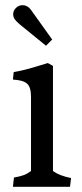

<svg xmlns="http://www.w3.org/2000/svg" viewBox="-20 -723 317 743"><path d="M100 -61V-349Q100 -386 84.5 -399.5Q69 -413 30 -415L33 -444Q73 -451 115.5 -464Q158 -477 165 -479L185 -468V-61Q210 -43 255 -34L251 0H30L34 -36Q57 -40 71 -45Q85 -50 100 -61ZM31 -668Q31 -682 42 -692.5Q53 -703 67 -703Q86 -703 99 -686L182 -570L158 -546L56 -629Q43 -640 37 -648.5Q31 -657 31 -668Z"/></svg>

Font: Caladea
Style: Regular
Weight: 400
Designer: Carolina Giovagnoli and Andres Torresi
Foundry: Carolina Giovagnoli & Andres Torresi
Version: Version 1.001